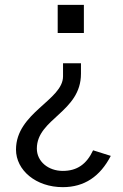

<svg xmlns="http://www.w3.org/2000/svg" viewBox="-20 -550 509 792"><path d="M240 -289V-235C240 -137 46 -85 46 67C46 152 128 222 239 222C328 222 393 178 437 93L364 70C337 128 297 155 239 155C179 155 132 116 132 63C132 -61 314 -87 314 -246V-289ZM326 -414V-530H218V-414Z"/></svg>

Font: Cheyenne Sans
Style: Regular
Weight: 400
Designer: The Public Sans project authors (U.S. Web Design System), Libre Franklin designed by Pablo Impallari and Rodrigo Fuenzal
Foundry: The Cheyenne Sans Project Authors
Version: Version 2.007